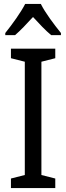

<svg xmlns="http://www.w3.org/2000/svg" viewBox="-20 -963 340 983"><path d="M189 -943H109C87 -900 44 -840 7 -794V-783H57C84 -806 117 -841 149 -876C181 -841 212 -808 242 -783H292V-794C258 -836 211 -898 189 -943ZM263 0V-49L192 -67V-647L263 -665V-714H36V-665L107 -647V-67L36 -49V0Z"/></svg>

Font: Noto Sans Georgian Condensed
Style: Regular
Weight: 400
Width: 3
Designer: Monotype Design Team, Akaki Razmadze
Foundry: Google LLC
Version: Version 2.005